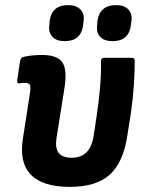

<svg xmlns="http://www.w3.org/2000/svg" viewBox="-20 -720 567 751"><path d="M253 11Q146 11 100 -37.5Q54 -86 70 -180L97 -355Q101 -380 97 -388Q93 -396 78 -396Q72 -396 66.5 -395.5Q61 -395 55 -394Q46 -393 47 -404L59 -484Q61 -490 64 -493.5Q67 -497 75 -498Q91 -502 109.5 -503.5Q128 -505 144 -505Q202 -505 222.5 -478Q243 -451 233 -381L201 -180Q195 -141 209.5 -122Q224 -103 260 -103Q296 -103 317.5 -123.5Q339 -144 346 -187L358 -266Q367 -325 371.5 -380Q376 -435 375 -481Q375 -494 388 -494H495Q507 -494 507 -483Q507 -439 503.5 -385.5Q500 -332 492 -278L478 -189Q462 -84 409 -36.5Q356 11 253 11ZM420 -559Q388 -559 372 -576Q356 -593 360 -621L361 -638Q370 -700 434 -700Q466 -700 482 -683Q498 -666 494 -638L492 -621Q484 -559 420 -559ZM233 -559Q201 -559 185 -576Q169 -593 173 -621L174 -638Q183 -700 246 -700Q278 -700 294.5 -683Q311 -666 307 -638L305 -621Q297 -559 233 -559Z"/></svg>

Font: Sofia Sans Semi Condensed ExtraBold
Style: Italic
Weight: 800
Italic angle: -9°
Version: Version 4.100